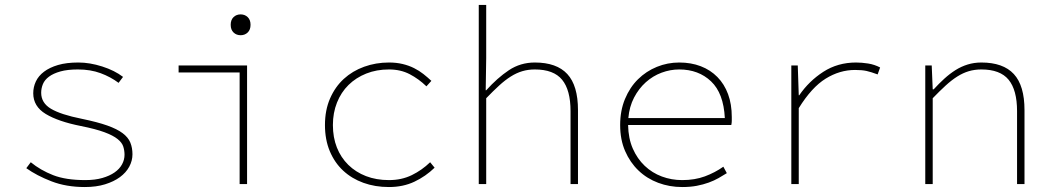

<svg xmlns="http://www.w3.org/2000/svg" viewBox="-20 -742 4240 774"><path d="M322 12Q247 12 187.5 -11Q128 -34 86 -64L104 -88Q143 -56 194 -36Q245 -16 324 -16Q363 -16 392.5 -24.5Q422 -33 442 -47Q462 -61 472 -79.5Q482 -98 482 -118Q482 -135 477 -151Q472 -167 454 -181.5Q436 -196 401 -209Q366 -222 306 -234Q215 -252 164.5 -282.5Q114 -313 114 -366Q114 -391 124.5 -413.5Q135 -436 157.5 -453Q180 -470 214 -480Q248 -490 296 -490Q342 -490 392 -474Q442 -458 476 -432L458 -408Q426 -432 385.5 -447Q345 -462 294 -462Q252 -462 223.5 -454Q195 -446 177.5 -433Q160 -420 153 -403Q146 -386 146 -368Q146 -327 185.5 -303.5Q225 -280 310 -263Q373 -250 412.5 -236Q452 -222 474.5 -205Q497 -188 505.5 -167Q514 -146 514 -120Q514 -94 501 -70Q488 -46 463.5 -28Q439 -10 403.5 1Q368 12 322 12Z M946 0V-450H700V-478H976V0ZM950 -600Q933 -600 921.5 -611Q910 -622 910 -642Q910 -662 921.5 -673Q933 -684 950 -684Q967 -684 978.5 -673Q990 -662 990 -642Q990 -622 978.5 -611Q967 -600 950 -600Z M1548 12Q1492 12 1445 -5Q1398 -22 1363.5 -54Q1329 -86 1309.5 -132.5Q1290 -179 1290 -238Q1290 -298 1310.5 -345Q1331 -392 1366 -424Q1401 -456 1448 -473Q1495 -490 1548 -490Q1578 -490 1603 -484Q1628 -478 1649 -467.5Q1670 -457 1687 -443.5Q1704 -430 1719 -416L1699 -394Q1668 -424 1631.5 -443Q1595 -462 1548 -462Q1498 -462 1456.5 -445.5Q1415 -429 1385 -399.5Q1355 -370 1338.5 -328.5Q1322 -287 1322 -238Q1322 -188 1338 -147.5Q1354 -107 1384 -77.5Q1414 -48 1455.5 -32Q1497 -16 1548 -16Q1599 -16 1640 -36Q1681 -56 1714 -88L1732 -66Q1696 -31 1650.5 -9.5Q1605 12 1548 12Z M1910 0V-722H1940V-508L1938 -378H1940Q1985 -428 2031.5 -459Q2078 -490 2136 -490Q2224 -490 2267 -443.5Q2310 -397 2310 -298V0H2280V-294Q2280 -379 2246 -420.5Q2212 -462 2136 -462Q2109 -462 2085.5 -455Q2062 -448 2039 -433.5Q2016 -419 1992 -397Q1968 -375 1940 -346V0Z M2730 12Q2679 12 2633.5 -5Q2588 -22 2554 -54.5Q2520 -87 2500 -133Q2480 -179 2480 -238Q2480 -296 2499.5 -343Q2519 -390 2552 -422.5Q2585 -455 2628 -472.5Q2671 -490 2718 -490Q2766 -490 2805 -475Q2844 -460 2872 -431.5Q2900 -403 2915 -362.5Q2930 -322 2930 -270Q2930 -262 2930 -254.5Q2930 -247 2928 -238H2512Q2513 -184 2531 -143Q2549 -102 2579 -73.5Q2609 -45 2648 -30.5Q2687 -16 2730 -16Q2781 -16 2821.5 -31Q2862 -46 2896 -70L2910 -44Q2894 -34 2876.5 -24Q2859 -14 2837 -6Q2815 2 2789 7Q2763 12 2730 12ZM2718 -462Q2682 -462 2647 -449Q2612 -436 2583.5 -410.5Q2555 -385 2536 -348.5Q2517 -312 2513 -266H2902Q2897 -366 2846.5 -414Q2796 -462 2718 -462Z M3170 0V-478H3196L3200 -358H3202Q3241 -415 3299 -452.5Q3357 -490 3431 -490Q3454 -490 3479.5 -486Q3505 -482 3528 -470L3518 -442Q3491 -452 3473 -456Q3455 -460 3427 -460Q3365 -460 3308.5 -425Q3252 -390 3200 -306V0Z M3710 0V-478H3736L3740 -382H3744Q3765 -405 3787 -425Q3809 -445 3832 -459.5Q3855 -474 3881 -482Q3907 -490 3936 -490Q4024 -490 4067 -443.5Q4110 -397 4110 -298V0H4080V-294Q4080 -379 4046 -420.5Q4012 -462 3936 -462Q3909 -462 3885.5 -455Q3862 -448 3839 -433.5Q3816 -419 3792 -397Q3768 -375 3740 -346V0Z"/></svg>

Font: Source Code Pro ExtraLight
Style: Regular
Weight: 200
Monospace: yes
Designer: Paul D. Hunt, Teo Tuominen
Foundry: Adobe Systems Incorporated
Version: Version 2.030;PS 1.000;hotconv 16.6.51;makeotf.lib2.5.65220